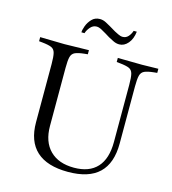

<svg xmlns="http://www.w3.org/2000/svg" viewBox="-131 -1013 1011 1130"><g transform="rotate(15 375.0 -448.0)"><path d="M387 11Q260 11 195.5 -48Q131 -107 131 -223V-577Q131 -622 125.5 -644Q120 -666 102 -674Q84 -682 45 -686L25 -688V-713L173 -710H174L322 -713V-688L302 -686Q264 -682 245.5 -673.5Q227 -665 221.5 -643.5Q216 -622 216 -577V-223Q216 -127 268.5 -74.5Q321 -22 415 -22Q508 -22 556 -74.5Q604 -127 604 -229V-577Q604 -622 598.5 -644Q593 -666 575 -674Q557 -682 518 -686L498 -688V-713L646 -711L745 -713V-688L725 -686Q687 -682 668.5 -673.5Q650 -665 644.5 -643.5Q639 -622 639 -577V-229Q639 -109 576.5 -49Q514 11 387 11ZM485 -792Q466 -792 448 -801Q430 -810 417 -817L391 -833Q373 -844 358.5 -851.5Q344 -859 330 -859Q308 -859 292 -840Q276 -821 271 -803H252Q252 -818 261 -842.5Q270 -867 289 -887Q308 -907 338 -907Q357 -907 376 -897Q395 -887 405 -881L442 -859Q450 -855 465 -847.5Q480 -840 493 -840Q513 -840 526.5 -855Q540 -870 547 -891H566Q561 -846 538 -819Q515 -792 485 -792Z"/></g></svg>

Font: Baskervville
Style: Regular
Weight: 400
Designer: Alexis Faudot, Rémi Forte, Morgane Pierson, Rafael Ribas, Tanguy Vanlaeys, Rosalie Wagner, Thomas Huot-Marchand
Foundry: ANRT
Version: Version 1.100